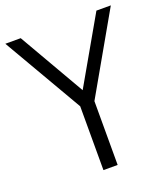

<svg xmlns="http://www.w3.org/2000/svg" viewBox="-153 -837 817 933"><g transform="rotate(-20 256.0 -370.0)"><path d="M221 0V-330L-17 -740H62.5L259 -399.5L454 -740H528.5L294.5 -330V0Z"/></g></svg>

Font: Encode Sans Condensed
Style: Regular
Weight: 400
Width: 3
Designer: Multiple Designers
Foundry: Impallari Type
Version: Version 3.000; ttfautohint (v1.8.3) -l 8 -r 50 -G 200 -x 14 